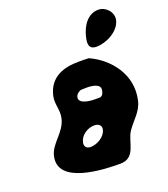

<svg xmlns="http://www.w3.org/2000/svg" viewBox="-137 -798 826 943"><g transform="rotate(-20 276.0 -327.0)"><path d="M384 -596C376 -562 376 -533 417 -533C466 -533 538 -567 551 -623C560 -663 524 -701 486 -701C428 -701 396 -647 384 -596ZM243 -333C246 -346 255 -353 270 -360C274 -360 295 -361 300 -361C327 -361 377 -357 368 -320C365 -309 363 -298 348 -293H318C296 -293 235 -298 243 -333ZM193 -115C201 -150 238 -174 273 -174C293 -174 311 -163 306 -140C298 -104 254 -80 221 -80C199 -80 188 -94 193 -115ZM36 -100C4 40 246 47 329 47C412 47 402 -38 433 -87C465 -134 505 -161 517 -215C547 -343 460 -449 361 -493C353 -494 315 -494 307 -494C231 -494 155 -471 134 -380C124 -337 144 -304 134 -261C118 -192 50 -162 36 -100Z"/></g></svg>

Font: Charger
Style: OversprayIt
Weight: 400
Designer: Jasper
Foundry: Cannot Into Space Fonts
Version: Version 0.980